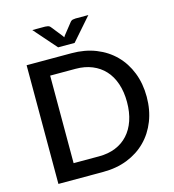

<svg xmlns="http://www.w3.org/2000/svg" viewBox="-129 -1017 1019 1125"><g transform="rotate(-15 380.0 -455.0)"><path d="M717.5 -360Q717.5 -280 691.5 -213.8Q665.5 -147.5 618.2 -100Q571 -52.5 504.8 -26.2Q438.5 0 357.5 0H85.5V-720H357.5Q438.5 -720 504.8 -693.8Q571 -667.5 618.2 -620Q665.5 -572.5 691.5 -506.2Q717.5 -440 717.5 -360ZM598 -360Q598 -422 581.2 -471.5Q564.5 -521 533.2 -555Q502 -589 457.5 -607.2Q413 -625.5 357.5 -625.5H203V-94.5H357.5Q413 -94.5 457.5 -112.5Q502 -130.5 533.2 -164.8Q564.5 -199 581.2 -248.2Q598 -297.5 598 -360ZM511 -910.5 391 -773.5H291L171 -910.5H249Q255.5 -910.5 265.2 -908.5Q275 -906.5 282 -897L334.5 -831Q338.5 -825.5 341 -821Q343.5 -825.5 347.5 -831L399.5 -896.5Q407 -906.5 416.5 -908.5Q426 -910.5 433 -910.5Z"/></g></svg>

Font: Lato SemiBold
Style: Regular
Weight: 600
Designer: Lukasz Dziedzic with Adam Twardoch and Botio Nikoltchev
Foundry: tyPoland Lukasz Dziedzic
Version: Version 2.015; 2015-08-06; http://www.latofonts.com/